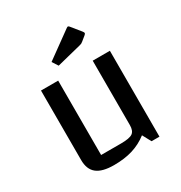

<svg xmlns="http://www.w3.org/2000/svg" viewBox="-169 -835 914 968"><g transform="rotate(-30 288.0 -351.0)"><path d="M486 -500V0H440L413 -50Q373 -19 325.5 -4.5Q278 10 217 10Q149 10 117 -15.5Q85 -41 85 -95V-500H185V-67H301Q351 -67 368.5 -79.5Q386 -92 386 -125V-500ZM225 -564 203 -598 355 -708Q361 -712 363 -712Q367 -712 371 -707L414 -654Q421 -645 421 -642Q421 -636 414 -631L387 -609Q382 -605 378 -603Q374 -601 365 -599Z"/></g></svg>

Font: Changa ExtraLight
Style: Regular
Weight: 400
Version: Version 3.002; ttfautohint (v1.8.2)